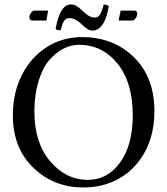

<svg xmlns="http://www.w3.org/2000/svg" viewBox="-20 -823 742 853"><path d="M516.1 -775.9H577.1Q590.3 -775.9 589.8 -761.2Q589.8 -752.4 583 -742.2Q576.2 -731.9 566.9 -731.9H506.8ZM186 -731.9H124Q110.8 -731.9 110.8 -747.1Q110.8 -755.9 117.9 -765.9Q125 -775.9 132.8 -775.9H193.8ZM400.9 -745.1Q415 -745.1 423.3 -756.8Q431.6 -768.6 440.4 -802.2Q454.1 -803.7 463.4 -795.9Q455.6 -744.6 436.8 -715.8Q418 -687 389.6 -687Q385.3 -687 380.4 -688.5Q375.5 -689.9 371.3 -692.4Q367.2 -694.8 361.8 -698.7Q356.4 -702.6 353 -705.8Q349.6 -709 344 -714.1Q338.4 -719.2 335 -722.2Q322.8 -731.9 311.3 -737.3Q299.8 -742.7 289.1 -742.7Q278.3 -742.7 271 -736.8Q263.7 -731 259.3 -720.2Q254.9 -709.5 250 -689.9Q233.9 -686 227.1 -695.8Q246.6 -803.7 295.4 -803.2Q302.7 -803.2 309.3 -801.3Q315.9 -799.3 323.2 -794.2Q330.6 -789.1 334.2 -786.1Q337.9 -783.2 346.4 -775.4Q355 -767.6 356.4 -766.1Q367.2 -755.9 378.2 -750.5Q389.2 -745.1 400.9 -745.1ZM331.1 -624Q294.9 -624 261 -606.4Q227.1 -588.9 198 -554.9Q168.9 -521 150.9 -461.4Q132.8 -401.9 132.8 -327.1Q132.8 -189 202.9 -106.4Q272.9 -23.9 370.1 -23.9Q458 -23.9 513.9 -101.6Q569.8 -179.2 569.8 -310.1Q569.8 -457 502 -540.5Q434.1 -624 331.1 -624ZM666 -329.1Q666 -204.1 604 -116.2Q562 -56.2 496.8 -23.2Q431.6 9.8 350.1 9.8Q218.3 9.8 127.7 -78.1Q37.1 -166 37.1 -310.1Q37.1 -442.4 105.5 -536.1Q147.5 -593.8 209.2 -626Q271 -658.2 344.2 -658.2Q483.4 -658.2 574.7 -569.1Q666 -480 666 -329.1Z"/></svg>

Font: Linux Libertine Capitals
Style: Small Caps
Weight: 400
Designer: Philipp H. Poll
Foundry: Philipp H. Poll
Version: Version 5.1.3